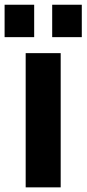

<svg xmlns="http://www.w3.org/2000/svg" viewBox="-51 -807 373 827"><path d="M173.8 -647V-786.6H301.3V-647ZM-31.2 -647V-786.6H96.2V-647ZM59.6 0V-578.1H210.4V0Z"/></svg>

Font: Oswald
Style: DemiBold
Weight: 600
Designer: Vernon Adams
Foundry: Vernon Adams
Version: 3.0; ttfautohint (v0.95) -l 8 -r 50 -G 200 -x 0 -w "G" -W -c